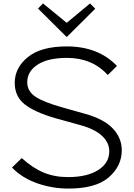

<svg xmlns="http://www.w3.org/2000/svg" viewBox="-20 -1091 781 1121"><path d="M691 -214Q691 -122 615.5 -56Q540 10 380 10Q284 10 195.5 -21.5Q107 -53 50 -113L107 -168Q171 -110 235 -83.5Q299 -57 376 -57Q488 -57 553 -98Q618 -139 618 -208Q618 -258 576 -297.5Q534 -337 451 -360Q442 -363 377 -380.5Q312 -398 303 -401Q182 -436 124 -482Q66 -528 66 -607Q66 -695 142.5 -757.5Q219 -820 370 -820Q554 -820 663 -706L609 -653Q519 -753 371 -753Q260 -753 199.5 -713.5Q139 -674 139 -611Q139 -558 187.5 -526Q236 -494 344 -464Q348 -463 406 -446.5Q464 -430 475 -427Q587 -396 639 -340.5Q691 -285 691 -214ZM506 -1071 536 -1040 371 -876H368L202 -1041L231 -1071L368 -959H371Z"/></svg>

Font: Sinkin Sans 300 Light
Style: Regular
Weight: 300
Designer: Keith Bates
Foundry: K-Type
Version: Sinkin Sans (version 1.0)  by Keith Bates   •   © 2014   www